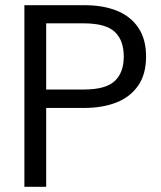

<svg xmlns="http://www.w3.org/2000/svg" viewBox="-20 -720 619 740"><path d="M74 0V-700H305Q379 -700 432 -678Q485 -656 514 -612Q543 -568 543 -502Q543 -434 512.5 -390Q482 -346 428.5 -325Q375 -304 305 -304H158V0ZM158 -375H303Q387 -375 422 -407.5Q457 -440 457 -502Q457 -565 422 -597.5Q387 -630 303 -630H158Z"/></svg>

Font: Rethink Sans
Style: Regular
Weight: 400
Designer: The Rethink Sans project authors (Hans Thiessen). DM Sans designed by Colophon Foundry.
Foundry: Rethink Communications LLC
Version: Version 1.001